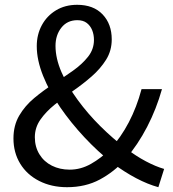

<svg xmlns="http://www.w3.org/2000/svg" viewBox="-20 -766 720 799"><path d="M259 13Q194 13 143 -13Q92 -39 64 -85Q36 -131 36 -190Q36 -244 60 -285Q84 -326 122.5 -358Q161 -390 203.5 -417.5Q246 -445 284 -472Q322 -499 346.5 -530Q371 -561 371 -600Q371 -622 363.5 -640.5Q356 -659 341 -670.5Q326 -682 302 -682Q260 -682 235.5 -651Q211 -620 211 -575Q211 -523 236 -465.5Q261 -408 303.5 -350Q346 -292 398 -240.5Q450 -189 502 -150Q545 -117 586.5 -95Q628 -73 663 -63L639 13Q595 1 546.5 -24.5Q498 -50 447 -88Q387 -135 331 -195Q275 -255 230.5 -319.5Q186 -384 159.5 -450Q133 -516 133 -574Q133 -622 154 -661Q175 -700 213 -723Q251 -746 301 -746Q369 -746 407 -706Q445 -666 445 -602Q445 -555 421.5 -517.5Q398 -480 362 -448.5Q326 -417 285 -388.5Q244 -360 207.5 -330.5Q171 -301 148 -268Q125 -235 125 -195Q125 -155 144 -124Q163 -93 196 -76.5Q229 -60 270 -60Q316 -60 358.5 -84Q401 -108 438 -145Q483 -194 516 -257Q549 -320 569 -395H654Q631 -313 592.5 -238.5Q554 -164 501 -102Q455 -51 395.5 -19Q336 13 259 13Z"/></svg>

Font: Noto Sans HK Thin
Style: Regular
Weight: 400
Version: Version 2.004-H2;hotconv 1.0.118;makeotfexe 2.5.65603